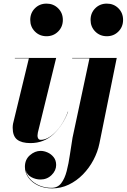

<svg xmlns="http://www.w3.org/2000/svg" viewBox="-20 -780 700 1060"><path d="M147 -670Q147 -708.5 172.8 -734.2Q198.5 -760 237 -760Q275 -760 301 -734.2Q327 -708.5 327 -670Q327 -632 301 -606Q275 -580 237 -580Q198.5 -580 172.8 -606Q147 -632 147 -670ZM356 -163Q327.5 -88 275 -39Q222.5 10 148 10Q99.5 10 74.8 -9.2Q50 -28.5 50 -75Q50 -79 50.5 -85.8Q51 -92.5 52 -97L139.5 -458H62V-460H290L189 -48Q188.5 -43.5 187.8 -38.8Q187 -34 187 -30Q187 -22 191.2 -15Q195.5 -8 205 -8Q243.5 -8 286.2 -51Q329 -94 355 -164ZM480 -670Q480 -708.5 505.8 -734.2Q531.5 -760 570 -760Q608 -760 633.8 -734.2Q659.5 -708.5 659.5 -670Q659.5 -632 633.8 -606Q608 -580 570 -580Q531.5 -580 505.8 -606Q480 -632 480 -670ZM624.5 -460 529 11.5Q519.5 58.5 496 103Q472.5 147.5 437.8 183Q403 218.5 360 239.2Q317 260 268 260Q224.5 260 190.5 244Q156.5 228 137 201Q117.5 174 117.5 141Q117.5 101 145 77Q172.5 53 204.5 53Q223 53 242.8 61.8Q262.5 70.5 276.2 87.8Q290 105 290 131Q290 161.5 265 186.2Q240 211 203.5 211Q177.5 211 153.8 198.5Q130 186 122 161.5Q131 202.5 171.2 229.8Q211.5 257 264.5 257Q298.5 257 318 231.5Q337.5 206 348.2 164.5Q359 123 365.8 74.5Q372.5 26 380.5 -20L474 -458H378.5V-460Z"/></svg>

Font: Bodoni* 96
Style: Bold Italic
Weight: 700
Italic angle: -13°
Version: Version 2.2